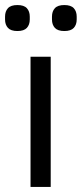

<svg xmlns="http://www.w3.org/2000/svg" viewBox="-36 -741 324 761"><path d="M85 0V-516H165V0ZM33 -618Q7 -618 -4.5 -630.5Q-16 -643 -16 -664V-675Q-16 -696 -4.5 -708.5Q7 -721 33 -721Q59 -721 70.5 -708.5Q82 -696 82 -675V-664Q82 -643 70.5 -630.5Q59 -618 33 -618ZM219 -618Q193 -618 181.5 -630.5Q170 -643 170 -664V-675Q170 -696 181.5 -708.5Q193 -721 219 -721Q245 -721 256.5 -708.5Q268 -696 268 -675V-664Q268 -643 256.5 -630.5Q245 -618 219 -618Z"/></svg>

Font: IBM Plex Sans Thai Looped
Style: Regular
Weight: 400
Designer: Mike Abbink, Paul van der Laan, Pieter van Rosmalen, Ben Mitchell, Mark Frömberg
Foundry: Bold Monday
Version: Version 1.1